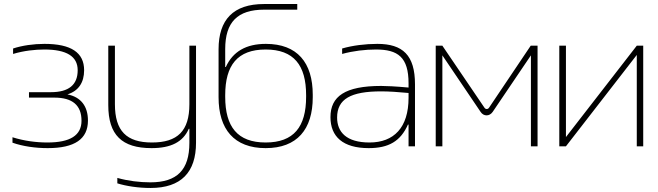

<svg xmlns="http://www.w3.org/2000/svg" viewBox="-20 -727 3270 954"><path d="M233 -269H124V-242H250C340 -242 385 -204 385 -127C385 -54 328 -19 216 -19C159 -19 99 -27 42 -45V-18C93 0 156 9 217 9C351 9 417 -36 417 -128C417 -199 382 -245 315 -258C370 -275 398 -317 398 -378C398 -466 333 -509 201 -509C147 -509 90 -501 45 -486V-459C98 -475 155 -481 200 -481C311 -481 366 -447 366 -378C366 -305 321 -269 233 -269Z M954 -18V-500H921V-209C921 -76 862 -19 735 -19C609 -19 551 -76 551 -209V-500H518V-205C518 -56 586 9 733 9C829 9 889 -21 918 -87H921V-17C921 117 860 179 727 179C674 179 616 172 563 157V184C608 198 668 207 728 207C880 207 954 129 954 -18Z M1534 -244V-256C1534 -416 1457 -509 1301 -509C1203 -509 1137 -471 1102 -394H1099V-483C1099 -617 1160 -679 1293 -679H1457V-707H1292C1139 -707 1066 -629 1066 -482V-244C1066 -85 1143 9 1300 9C1456 9 1534 -84 1534 -244ZM1099 -246V-254C1099 -403 1160 -481 1300 -481C1440 -481 1501 -403 1501 -254V-246C1501 -97 1440 -19 1300 -19C1160 -19 1099 -97 1099 -246Z M1855 -509C1795 -509 1731 -501 1680 -486V-459C1735 -474 1794 -481 1848 -481C1957 -481 2010 -443 2010 -313V-292C1945 -298 1897 -300 1874 -300C1694 -300 1622 -248 1622 -145C1622 -48 1684 9 1812 9C1911 9 1970 -25 2007 -108H2010V0H2042V-308C2042 -453 1981 -509 1855 -509ZM1655 -143C1655 -235 1723 -273 1874 -273C1910 -273 1960 -270 2010 -265V-241C2010 -93 1937 -19 1816 -19C1701 -19 1655 -71 1655 -143Z M2145 -500V0H2178V-452L2368 -171C2383 -148 2412 -148 2428 -171L2618 -452V0H2651V-500H2617L2410 -192C2404 -183 2393 -183 2387 -192L2178 -500Z M2759 0H2792L3144 -454V0H3176V-500H3144L2792 -46V-500H2759Z"/></svg>

Font: LT Wave Alt Thin
Style: Regular
Weight: 100
Designer: Daniel Lyons
Version: Version 2.5 (Glyphs App)